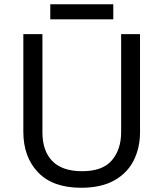

<svg xmlns="http://www.w3.org/2000/svg" viewBox="-20 -875 771 905"><path d="M640 -252Q640 -178 610 -118.5Q580 -59 518.5 -24.5Q457 10 362 10Q229 10 159.5 -62.5Q90 -135 90 -254V-714H180V-251Q180 -164 226.5 -116Q273 -68 367 -68Q464 -68 507.5 -119.5Q551 -171 551 -252V-714H640ZM514 -855V-784H217V-855Z"/></svg>

Font: Noto Sans Test
Style: Regular
Weight: 400
Version: Version 1.002; ttfautohint (v1.8.4.7-5d5b)